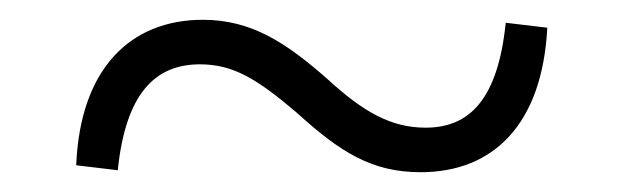

<svg xmlns="http://www.w3.org/2000/svg" viewBox="-20 -475 627 194"><path d="M311 -395C269 -432 234 -455 185 -455C112 -455 61 -406 57 -308L99 -303C107 -381 137 -410 182 -410C216 -410 240 -395 280 -361C324 -321 356 -301 405 -301C479 -301 528 -350 533 -447L491 -452C483 -374 454 -346 410 -346C375 -346 347 -362 311 -395Z"/></svg>

Font: Noto Serif JP Medium
Style: Regular
Weight: 500
Designer: Ryoko NISHIZUKA 西塚涼子 (kana & ideographs); Frank Grießhammer (Latin, Greek & Cyrillic); Wenlong ZHANG 张文龙 (bopomofo); San
Foundry: Adobe
Version: Version 2.001;hotconv 1.1.0;makeotfexe 2.6.0